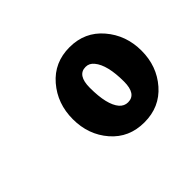

<svg xmlns="http://www.w3.org/2000/svg" viewBox="-71 -704 452 452"><g transform="rotate(-45 154.5 -478.0)"><path d="M225.6 -455.1Q225.6 -510.3 206.5 -533.2Q198.2 -543.5 186 -543.5Q158.2 -543.5 158.2 -501.5Q158.2 -444.8 176.8 -423.3Q185.5 -413.6 197.8 -413.6Q225.6 -413.6 225.6 -455.1ZM191.9 -603Q242.7 -603 274.4 -565.9Q306.2 -528.8 306.2 -477.3Q306.2 -425.8 274.4 -389.4Q242.7 -353 191.7 -353Q140.6 -353 109.1 -389.4Q77.6 -425.8 77.6 -477.5Q77.6 -529.3 109.4 -566.2Q141.1 -603 191.9 -603Z"/></g></svg>

Font: Rachana
Style: Bold
Weight: 700
Designer: Hussain KH
Foundry: Hussain KH, Rajeesh K Nambiar, Santhosh Thottingal, Swathanthra Malayalam Computing (http://smc.org.in)
Version: Version 7.0.0+20221109